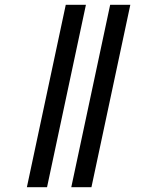

<svg xmlns="http://www.w3.org/2000/svg" viewBox="-20 -780 607 800"><path d="M277 0 439 -760H523L361 0ZM92 0 254 -760H338L176 0Z"/></svg>

Font: Noto Serif ExtraCondensed ExtraBold
Style: Italic
Weight: 800
Width: 2
Italic angle: -12°
Designer: Monotype Design Team
Foundry: Monotype Imaging Inc.
Version: Version 2.013